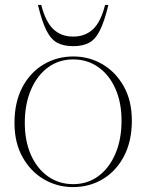

<svg xmlns="http://www.w3.org/2000/svg" viewBox="-20 -752 596 782"><path d="M277 10Q213.5 10 159.2 -21.5Q105 -53 72 -111.8Q39 -170.5 39 -251.5Q39 -335.5 70.8 -396Q102.5 -456.5 157 -489.2Q211.5 -522 279 -522Q343 -522 397 -490.5Q451 -459 484 -400.5Q517 -342 517 -260.5Q517 -177 485.2 -116.2Q453.5 -55.5 399.2 -22.8Q345 10 277 10ZM278 -2Q336.5 -2 380.8 -34.8Q425 -67.5 450 -125.8Q475 -184 475 -260.5Q475 -334.5 450 -390.8Q425 -447 380.5 -478.5Q336 -510 278 -510Q219.5 -510 175.2 -477.2Q131 -444.5 106 -386.2Q81 -328 81 -251.5Q81 -177.5 106 -121.2Q131 -65 175.5 -33.5Q220 -2 278 -2ZM278 -603Q327 -603 359 -633.2Q391 -663.5 408 -732H421.5Q405 -664 386.8 -627.8Q368.5 -591.5 342.8 -577.8Q317 -564 278 -564Q239 -564 213.2 -577.8Q187.5 -591.5 169.2 -627.8Q151 -664 134.5 -732H148Q165.5 -663.5 197.2 -633.2Q229 -603 278 -603Z"/></svg>

Font: Newsreader Display ExtraLight
Style: Regular
Weight: 275
Designer: Hugues Gentile
Foundry: Production Type
Version: Version 1.002